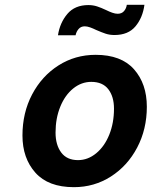

<svg xmlns="http://www.w3.org/2000/svg" viewBox="-20 -767 628 795"><path d="M73 -206Q73 -300 113 -376Q153 -452 222 -496Q291 -540 376 -540Q482 -540 535 -480Q588 -420 588 -325Q588 -232 548 -156Q508 -80 439 -36Q370 8 286 8Q180 8 126.5 -52Q73 -112 73 -206ZM452 -317Q452 -367 428.5 -397.5Q405 -428 358 -428Q317 -428 283 -400.5Q249 -373 229.5 -325Q210 -277 210 -218Q210 -167 233.5 -135.5Q257 -104 303 -104Q344 -104 378.5 -132.5Q413 -161 432.5 -209.5Q452 -258 452 -317ZM346 -746Q365 -746 382 -740.5Q399 -735 420 -725Q432 -719 444.5 -714.5Q457 -710 467 -710Q484 -710 493.5 -721Q503 -732 505 -747H578Q571 -694 541 -658Q511 -622 454 -622Q434 -622 417.5 -627.5Q401 -633 378 -643Q366 -649 353.5 -653.5Q341 -658 331 -658Q315 -658 305.5 -647Q296 -636 293 -621H220Q228 -673 259 -709.5Q290 -746 346 -746Z"/></svg>

Font: Be Vietnam
Style: Bold Italic
Weight: 700
Italic angle: -9.66701°
Designer: Gabriel Lam
Foundry: TypeRant
Version: Version 3.000